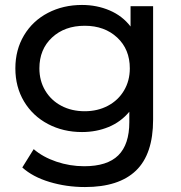

<svg xmlns="http://www.w3.org/2000/svg" viewBox="-20 -555 730 775"><path d="M598 -530V-72Q598 67 529 133.5Q460 200 323 200Q248 200 180 179.5Q112 159 70 121L116 47Q153 79 207.5 97.5Q262 116 320 116Q413 116 457.5 72Q502 28 502 -62V-104Q468 -63 418.5 -42.5Q369 -22 311 -22Q235 -22 173.5 -54.5Q112 -87 77 -145.5Q42 -204 42 -279Q42 -354 77 -412.5Q112 -471 173.5 -503Q235 -535 311 -535Q371 -535 422.5 -513Q474 -491 507 -448V-530ZM504 -279Q504 -356 453 -403.5Q402 -451 322 -451Q241 -451 190 -403.5Q139 -356 139 -279Q139 -229 162.5 -189.5Q186 -150 227.5 -128Q269 -106 322 -106Q374 -106 415.5 -128Q457 -150 480.5 -189.5Q504 -229 504 -279Z"/></svg>

Font: APTA Sans Medium
Style: Bold
Weight: 500
Version: Version 7.200